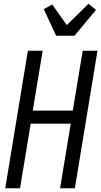

<svg xmlns="http://www.w3.org/2000/svg" viewBox="-20 -1006 541 1026"><path d="M8 0 129 -735H208L155 -415H369L422 -735H501L380 0H301L358 -345H144L87 0ZM280 -815 214 -957 259 -982 337 -872 453 -986 493 -953 378 -815Z"/></svg>

Font: Iosevka Custom
Style: Italic
Weight: 400
Italic angle: -9°
Monospace: yes
Designer: Belleve Invis
Foundry: Belleve Invis
Version: Version 30.3.3; ttfautohint (v1.8.3)